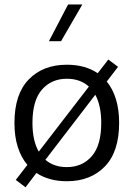

<svg xmlns="http://www.w3.org/2000/svg" viewBox="-20 -796 590 849"><path d="M281.2 -776.4H344.2L250 -613.8H196.3ZM92.8 32.2 49.8 -0.5 101.1 -66.9Q73.7 -99.1 58.8 -145.5Q43.9 -191.9 43.9 -252.4Q43.9 -379.9 107.2 -444.8Q170.4 -509.8 275.4 -509.8Q356.9 -509.8 412.1 -472.2L459 -532.7L502 -500.5L452.1 -435.5Q478.5 -403.3 492.7 -357.4Q506.8 -311.5 506.8 -252.4Q506.8 -125 443.6 -59.8Q380.4 5.4 275.4 5.4Q196.3 5.4 141.1 -31.2ZM275.4 -447.8Q207.5 -447.8 165.5 -399.7Q123.5 -351.6 123.5 -252.4Q123.5 -174.3 151.4 -125.5L373 -413.1Q335 -447.8 275.4 -447.8ZM427.7 -252.4Q427.7 -328.6 401.4 -377L180.7 -89.4Q218.3 -57.1 275.4 -57.1Q343.8 -57.1 385.7 -105.2Q427.7 -153.3 427.7 -252.4Z"/></svg>

Font: Estedad-FD Regular
Style: FD-Regular
Weight: 400
Designer: Amin Abedi
Version: Version 7.3